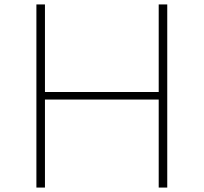

<svg xmlns="http://www.w3.org/2000/svg" viewBox="-20 -845 918 865"><path d="M144 0H182.5V-396.5H695V0H733.5V-825H695V-430.5H182.5V-825H144Z"/></svg>

Font: Spartan ExtraLight
Style: Regular
Weight: 200
Designer: Matt Bailey, Mirko Velimirovic
Foundry: Matt Bailey
Version: Version 1.003; ttfautohint (v1.8.3)